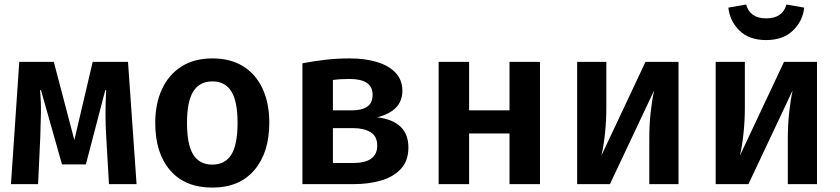

<svg xmlns="http://www.w3.org/2000/svg" viewBox="-20 -818 3732 853"><path d="M548.7 -543.1 586.7 0H464.1L451.8 -213.3Q448.7 -262.1 448.7 -312.6Q448.7 -363.1 451.8 -417.4H447.7L361.5 -87.7H255.4L162.1 -417.4H157.9Q162.6 -367.2 161.8 -314.9Q161 -262.6 159 -210.3L149.2 0H28.7L65.6 -543.1H219L310.3 -195.9L391.8 -543.1Z M923.6 -558.5Q1004.6 -558.5 1061 -523.1Q1117.4 -487.7 1146.9 -423.3Q1176.4 -359 1176.4 -272.8Q1176.4 -140.5 1110.3 -62.6Q1044.1 15.4 923.1 15.4Q802.1 15.4 735.9 -61.3Q669.7 -137.9 669.7 -271.8Q669.7 -356.9 699.5 -421.5Q729.2 -486.2 785.9 -522.3Q842.6 -558.5 923.6 -558.5ZM923.6 -456.4Q866.7 -456.4 838.7 -411.8Q810.8 -367.2 810.8 -271.8Q810.8 -175.4 838.5 -131Q866.2 -86.7 923.1 -86.7Q980 -86.7 1007.7 -131Q1035.4 -175.4 1035.4 -272.8Q1035.4 -367.7 1007.7 -412.1Q980 -456.4 923.6 -456.4Z M1533.8 -558.5Q1602.6 -558.5 1655.4 -542.3Q1708.2 -526.2 1737.9 -494.1Q1767.7 -462.1 1767.7 -414.9Q1767.7 -325.1 1655.9 -296.9Q1794.4 -280 1794.4 -162.6Q1794.4 -104.1 1761.5 -68.2Q1728.7 -32.3 1673.6 -16.2Q1618.5 0 1551.8 0H1323.6V-536.9Q1375.9 -546.7 1426.7 -552.6Q1477.4 -558.5 1533.8 -558.5ZM1532.8 -467.2Q1490.8 -467.2 1459 -462.6V-327.7H1542.6Q1586.7 -327.7 1611 -343.8Q1635.4 -360 1635.4 -397.4Q1635.4 -467.2 1532.8 -467.2ZM1459 -93.8H1547.7Q1655.9 -93.8 1655.9 -170.8Q1655.9 -212.8 1626.2 -230.8Q1596.4 -248.7 1550.8 -248.7H1459Z M2243.6 0V-225.1H2064.1V0H1928.7V-543.1H2064.1V-327.7H2243.6V-543.1H2379V0Z M2994.4 -543.1V0H2864.6V-201Q2864.6 -264.6 2870.8 -319.7Q2876.9 -374.9 2886.2 -416.4L2689.7 0H2544.1V-543.1H2673.8V-340.5Q2673.8 -282.6 2667.9 -226.2Q2662.1 -169.7 2651.8 -126.7L2847.7 -543.1Z M3609.7 -543.1V0H3480V-201Q3480 -264.6 3486.2 -319.7Q3492.3 -374.9 3501.5 -416.4L3305.1 0H3159.5V-543.1H3289.2V-340.5Q3289.2 -282.6 3283.3 -226.2Q3277.4 -169.7 3267.2 -126.7L3463.1 -543.1ZM3383.6 -640Q3308.2 -640 3265.1 -682.3Q3222.1 -724.6 3215.9 -784.1L3294.9 -797.9Q3311.8 -736.4 3383.6 -736.4Q3456.9 -736.4 3473.8 -797.9L3552.8 -784.1Q3546.7 -724.6 3502.8 -682.3Q3459 -640 3383.6 -640Z"/></svg>

Font: Fira Code SemiBold
Style: Regular
Weight: 600
Designer: Carrois Corporate, Edenspiekermann AG, Nikita Prokopov
Foundry: Carrois Corporate, Edenspiekermann AG, Nikita Prokopov
Version: Version 6.002